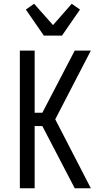

<svg xmlns="http://www.w3.org/2000/svg" viewBox="-20 -1005 565 1025"><path d="M379 0 206 -332H165V0H86V-735H165V-403H206L379 -735H465L275 -368L465 0ZM214 -815 118 -954 162 -985 263 -871 363 -985 407 -954 311 -815Z"/></svg>

Font: Iosevka Pride
Style: Regular
Weight: 400
Monospace: yes
Designer: Belleve Invis
Foundry: Belleve Invis
Version: Version 30.3.1; ttfautohint (v1.8.4)